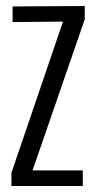

<svg xmlns="http://www.w3.org/2000/svg" viewBox="-20 -620 320 640"><path d="M18 0V-43.5L190 -548L22 -546.5V-598.5L262.5 -600V-555.5L88.5 -52H256V0Z"/></svg>

Font: Big Shoulders Display Thin
Style: Regular
Weight: 400
Version: Version 2.002